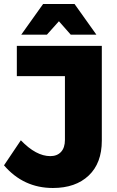

<svg xmlns="http://www.w3.org/2000/svg" viewBox="-25 -930 584 958"><path d="M269 -824 209 -757H81L190 -910H347L456 -757H328ZM59 -701H483V-228Q483 -116 417.5 -54Q352 8 239 8Q92 8 -5 -105L79 -230Q155 -151 226 -151Q260 -151 279.5 -172Q299 -193 299 -232V-550H59Z"/></svg>

Font: Montserrat arm
Style: Bold
Weight: 700
Designer: Julieta Ulanovsky
Foundry: Julieta Ulanovsky
Version: Version 6.000;PS 006.000;hotconv 1.0.88;makeotf.lib2.5.64775